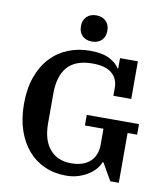

<svg xmlns="http://www.w3.org/2000/svg" viewBox="-98 -996 955 1090"><g transform="rotate(10 379.5 -451.0)"><path d="M356 12Q288 12 232 -13Q176 -38 136 -84.5Q96 -131 73.5 -197.5Q51 -264 51 -348Q51 -436 75 -503.5Q99 -571 142 -617Q185 -663 243 -686.5Q301 -710 369 -710Q442 -710 483.5 -687.5Q525 -665 538 -639H543V-698H646V-481H543V-527Q543 -580 506.5 -610.5Q470 -641 395 -641Q298 -641 251.5 -588.5Q205 -536 205 -434V-262Q205 -166 249.5 -114Q294 -62 372 -62Q444 -62 482 -98Q520 -134 520 -194V-287H413V-348H714V-287H659V0H610L553 -99H548Q542 -81 526 -61.5Q510 -42 485 -25.5Q460 -9 427.5 1.5Q395 12 356 12ZM369 -763Q334 -763 313.5 -783.5Q293 -804 293 -836V-841Q293 -873 313.5 -893.5Q334 -914 369 -914Q404 -914 424.5 -893.5Q445 -873 445 -841V-836Q445 -804 424.5 -783.5Q404 -763 369 -763Z"/></g></svg>

Font: IBM Plex Serif SemiBold
Style: Regular
Weight: 600
Designer: Mike Abbink, Paul van der Laan, Pieter van Rosmalen
Foundry: Bold Monday
Version: Version 2.5